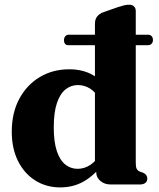

<svg xmlns="http://www.w3.org/2000/svg" viewBox="-20 -784 674 816"><path d="M557 -737.5V-91.5Q557 -74.5 560.8 -67Q564.5 -59.5 572.5 -55.5L587 -50.5Q596.5 -46.5 601.2 -40Q606 -33.5 606 -24.5Q606 -13 597.5 -6.5Q589 0 575 0H449.5Q424.5 0 406.8 -14.8Q389 -29.5 389 -51.5L383.5 -87V-683Q383.5 -702 393 -714Q402.5 -726 419 -732L480.5 -753.5Q497.5 -759 507.8 -761.5Q518 -764 530 -764Q542 -764 549.5 -756.8Q557 -749.5 557 -737.5ZM410.5 -136.5 434 -109.5Q395.5 -51.5 346.8 -19.5Q298 12.5 236.5 12.5Q176.5 12.5 129.8 -17Q83 -46.5 56.5 -99.8Q30 -153 30 -224Q30 -304.5 62 -364Q94 -423.5 149.2 -456.5Q204.5 -489.5 274 -489.5Q331.5 -489.5 373.5 -465.8Q415.5 -442 443.5 -394.5L406.5 -355.5Q388.5 -391 364 -406.8Q339.5 -422.5 311 -422.5Q281.5 -422.5 258.2 -403.8Q235 -385 221.8 -345.5Q208.5 -306 208.5 -242Q208.5 -181 221.5 -142Q234.5 -103 257.5 -84.8Q280.5 -66.5 309.5 -66.5Q339 -66.5 364.8 -83.8Q390.5 -101 410.5 -136.5ZM252 -614Q252 -624 257.8 -630.2Q263.5 -636.5 271.5 -636.5H609.5Q619 -636.5 624.5 -630.2Q630 -624 630 -614Q630 -604 624.2 -598Q618.5 -592 609.5 -592H270.5Q252 -592 252 -614Z"/></svg>

Font: Fraunces
Style: Bold
Weight: 700
Version: Version 1.000;[b76b70a41]